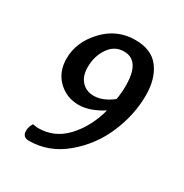

<svg xmlns="http://www.w3.org/2000/svg" viewBox="-160 -799 894 934"><g transform="rotate(30 287.0 -332.0)"><path d="M294 -337Q344 -337 398 -379Q405 -413 405 -458Q405 -598 315 -598Q262 -598 230.5 -551.5Q199 -505 199 -444Q199 -394 225 -365.5Q251 -337 294 -337ZM335 -674Q427 -674 470 -616Q513 -558 513 -466Q513 -356 467 -248Q421 -140 331 -65Q241 10 130 10Q94 10 94 -26Q94 -49 108 -70Q128 -66 138 -66Q230 -66 294 -135Q358 -204 386 -308Q313 -262 252 -262Q184 -262 136.5 -308Q89 -354 89 -429Q89 -521 160.5 -597.5Q232 -674 335 -674Z"/></g></svg>

Font: Overlock
Style: Bold Italic
Weight: 700
Designer: Dario Muhafara
Foundry: Dario Manuel Muhafara
Version: Version 1.002